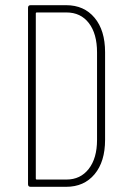

<svg xmlns="http://www.w3.org/2000/svg" viewBox="-20 -720 499 740"><path d="M88 -10V-690Q88 -700 98 -700H235Q304 -700 344.5 -651.5Q385 -603 385 -519V-181Q385 -97 344.5 -48.5Q304 0 235 0H98Q88 0 88 -10ZM122 -28H236Q290 -28 322 -69Q354 -110 354 -181V-518Q354 -590 322.5 -631Q291 -672 236 -672H122Q118 -672 118 -668V-32Q118 -28 122 -28Z"/></svg>

Font: Barlow Condensed Thin
Style: Regular
Weight: 250
Width: 3
Designer: Jeremy Tribby
Foundry: Tribby Type
Version: Version 1.408